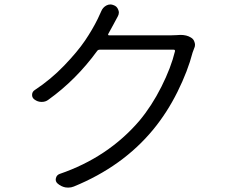

<svg xmlns="http://www.w3.org/2000/svg" viewBox="-20 -812 1040 862"><path d="M773.4 -654.3Q782.2 -655.3 790 -655.3Q818.4 -655.3 836.9 -643.6Q849.6 -636.7 853.5 -622.1Q855.5 -616.2 855.5 -610.4Q855.5 -602.5 851.6 -594.7Q847.7 -585 844.7 -576.2Q823.2 -493.2 776.9 -399.9Q730.5 -306.6 668 -230.5Q531.2 -64.5 311.5 25.4Q299.8 30.3 286.1 30.3Q280.3 30.3 273.4 29.3Q253.9 25.4 238.3 11.7Q227.5 2 231 -12.2Q234.4 -26.4 248 -31.2Q464.8 -105.5 605.5 -269.5Q661.1 -335.9 704.6 -422.4Q748 -508.8 765.6 -582Q766.6 -588.9 759.8 -588.9H427.7Q419.9 -588.9 416 -583Q321.3 -453.1 197.3 -364.3Q184.6 -354.5 168 -354.5Q167 -354.5 166 -354.5Q149.4 -354.5 134.8 -365.2Q124 -373 124 -385.7Q124 -400.4 136.7 -408.2Q208 -455.1 268.1 -517.6Q328.1 -580.1 361.8 -629.9Q395.5 -679.7 418.9 -727.5Q425.8 -741.2 434.6 -761.7Q441.4 -778.3 457 -787.1Q465.8 -792 475.6 -792Q482.4 -792 489.3 -789.1Q504.9 -784.2 510.7 -768.6Q513.7 -761.7 513.7 -755.9Q513.7 -747.1 508.8 -738.3Q505.9 -733.4 499 -720.2Q492.2 -707 489.3 -702.1Q479.5 -683.6 465.8 -659.2Q464.8 -657.2 465.8 -655.3Q466.8 -653.3 469.7 -653.3H745.1Q760.7 -653.3 773.4 -654.3Z"/></svg>

Font: Gen Jyuu Gothic Normal
Style: Regular
Weight: 300
Designer: [Source Han Sans]
Ryoko NISHIZUKA  (kana & ideographs); Paul D. Hunt (Latin, Greek & Cyrillic); Wenlong ZHANG  (bopomofo
Version: Version 1.002.20150607